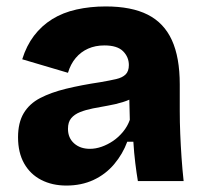

<svg xmlns="http://www.w3.org/2000/svg" viewBox="-20 -562 635 596"><path d="M186 14Q142 14 108 -3.5Q74 -21 55 -54.5Q36 -88 36 -136Q36 -181 53.5 -210.5Q71 -240 104.5 -257.5Q138 -275 185 -286.5Q232 -298 292 -307Q321 -312 340.5 -316.5Q360 -321 370 -331Q380 -341 380 -360Q380 -385 362 -403Q344 -421 304 -421Q276 -421 253.5 -411Q231 -401 215 -382Q199 -363 191 -336L49 -378Q62 -420 85.5 -451Q109 -482 142 -502.5Q175 -523 217.5 -532.5Q260 -542 308 -542Q388 -542 438.5 -516.5Q489 -491 513.5 -437.5Q538 -384 538 -300V-219Q538 -183 539.5 -146.5Q541 -110 543.5 -73.5Q546 -37 550 0H408Q404 -23 400 -55.5Q396 -88 394 -122H375Q361 -84 334.5 -52.5Q308 -21 270.5 -3.5Q233 14 186 14ZM259 -100Q277 -100 295.5 -106.5Q314 -113 331 -124.5Q348 -136 362 -153Q376 -170 383 -190L381 -269L403 -264Q384 -252 361 -245Q338 -238 314.5 -234Q291 -230 268.5 -225.5Q246 -221 228.5 -214Q211 -207 201 -195Q191 -183 191 -162Q191 -134 210 -117Q229 -100 259 -100Z"/></svg>

Font: Bricolage Grotesque ExtraBold
Style: Regular
Weight: 800
Designer: Mathieu Triay
Foundry: Atelier Triay
Version: Version 1.001;gftools[0.9.33.dev8+g029e19f]